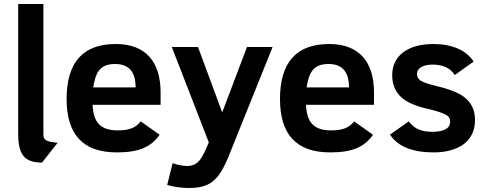

<svg xmlns="http://www.w3.org/2000/svg" viewBox="-20 -747 2433 960"><path d="M71 -75C71.9 22.7 99.1 65.7 190 66L268 -33C211 -39 197 -46 197 -75V-727H71Z M559 -527C395 -527 313 -435.3 313 -252C313 -77.5 392 15 564 15C673 15 734.2 -10.8 778 -73L684 -140C658.1 -107.9 624.7 -95 570 -95C481.1 -95 446.9 -135.6 443 -223H783V-285C783 -437.4 708.6 -527 559 -527ZM658 -310H446C458 -382.1 476.9 -427 556 -427C624 -427 658 -388 658 -310Z M843 69 816 178C852 188 888.7 193 926 193C997.6 193 1037.8 174.1 1070.5 133C1087.5 111.7 1105 79 1123 35L1343 -512H1215L1091 -185L970 -512H839L1024 -35L1011 -5C995.7 31 980.8 54.7 966.5 66C952.2 77.3 935.7 83 917 83C895 83 870.3 78.3 843 69Z M1626 -527C1462 -527 1380 -435.3 1380 -252C1380 -77.5 1459 15 1631 15C1740 15 1801.2 -10.8 1845 -73L1751 -140C1725.1 -107.9 1691.7 -95 1637 -95C1548.1 -95 1513.9 -135.6 1510 -223H1850V-285C1850 -437.4 1775.6 -527 1626 -527ZM1725 -310H1513C1525 -382.1 1543.9 -427 1623 -427C1691 -427 1725 -388 1725 -310Z M2144 -424C2194.7 -424 2231.3 -406.7 2254 -372L2348 -439C2311.4 -496.5 2239.3 -527 2146 -527C2030.4 -527 1941 -476.5 1941 -371C1941 -327.7 1954.8 -292.2 1982.5 -264.5C2010.2 -236.8 2058 -215.7 2126 -201C2162 -192.3 2188.5 -183.8 2205.5 -175.5C2222.5 -167.2 2231 -155.3 2231 -140C2231 -105.3 2201 -88 2141 -88C2085.5 -88 2050.4 -104.4 2024 -140L1930 -74C1968.7 -14.7 2041.7 15 2149 15C2262.6 15 2355 -34.1 2355 -146C2355 -213.3 2323.8 -250.5 2278.5 -276.5C2253.5 -290.8 2212 -305 2154 -319C2118.7 -327.7 2095 -336 2083 -344C2071 -352 2065 -362.7 2065 -376C2065 -411.2 2103.2 -424 2144 -424Z"/></svg>

Font: Fog Sans
Style: Bold
Weight: 700
Foundry: Intel Corporation
Version: Version 1.00